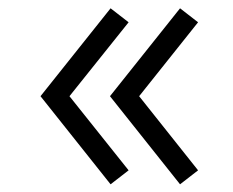

<svg xmlns="http://www.w3.org/2000/svg" viewBox="-20 -508 576 474"><path d="M424.5 -53 469 -87.5 323.5 -270.5 469 -453 424.5 -487.5 251.5 -270.5ZM253 -53 297.5 -87.5 151.5 -270.5 297.5 -453 253 -487.5 80 -270.5Z"/></svg>

Font: Hauora
Style: Regular
Weight: 400
Designer: Mikhail Sharanda
Foundry: WCYS & Co.
Version: Version 1.010